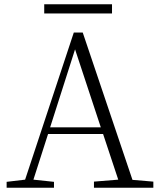

<svg xmlns="http://www.w3.org/2000/svg" viewBox="-20 -883 747 903"><path d="M506.8 -862.8V-819.8H188V-862.8ZM215.8 -284.2H454.1L333 -650.9ZM603 -37.1 701.2 -28.8V0H421.9V-28.8L536.1 -38.1L464.8 -252.9H206.1L137.2 -38.1L233.9 -27.8V0H11.2V-27.8L98.1 -38.1L327.1 -730H369.1Z"/></svg>

Font: Source Han Serif CN ExtraLight
Style: Regular
Weight: 250
Designer: Ryoko NISHIZUKA  (kana & ideographs); Frank Grießhammer (Latin, Greek & Cyrillic); Wenlong ZHANG  (bopomofo); Sandoll Co
Foundry: Adobe Systems Incorporated
Version: Version 1.001;PS 1.001;hotconv 16.6.54;makeotf.lib2.5.65590